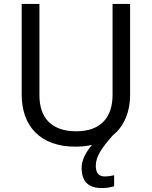

<svg xmlns="http://www.w3.org/2000/svg" viewBox="-20 -734 771 974"><path d="M466 107C466 61 493 20 552 -47C611 -95 640 -168 640 -252V-714H551V-252C551 -144 496 -68 367 -68C242 -68 180 -135 180 -251V-714H90V-254C90 -95 184 10 362 10C393 10 421 7 447 1C419 33 394 76 394 117C394 185 426 220 497 220C523 220 540 216 559 211V155C548 157 533 161 511 161C483 161 466 146 466 107Z"/></svg>

Font: Noto Sans Psalter Pahlavi
Style: Regular
Weight: 400
Designer: Monotype Design Team
Foundry: Monotype Imaging Inc.
Version: Version 2.002